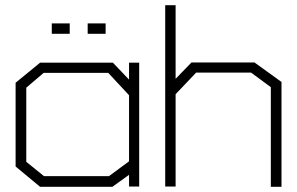

<svg xmlns="http://www.w3.org/2000/svg" viewBox="-20 -718 1142 738"><path d="M476 -1V-46L412 0H134L40 -78V-400L134 -477H414L476 -412V-477H515V-1ZM476 -352 396 -438H148L81 -381V-96L149 -41H399L476 -98ZM179 -628H248V-588H179ZM317 -588V-628H386V-588Z M1021 0V-383L945 -439H734L655 -356V-1H615V-698H655V-415L716 -478H958L1062 -403V0Z"/></svg>

Font: Turret Road Light
Style: Regular
Weight: 300
Designer: Noponies
Foundry: Noponies
Version: Version 1.001; ttfautohint (v1.8)